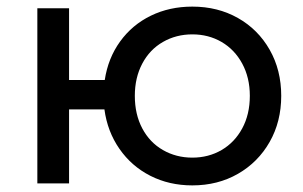

<svg xmlns="http://www.w3.org/2000/svg" viewBox="-20 -555 916 581"><path d="M831 -265Q831 -187 796 -125.5Q761 -64 700 -29Q639 6 562 6Q492 6 435 -23Q378 -52 341.5 -104.5Q305 -157 296 -224H189V0H93V-530H189V-313H297Q307 -379 343.5 -429.5Q380 -480 436.5 -507.5Q493 -535 562 -535Q639 -535 700 -500.5Q761 -466 796 -404.5Q831 -343 831 -265ZM736 -265Q736 -320 713 -362.5Q690 -405 650.5 -428Q611 -451 562 -451Q513 -451 473 -428Q433 -405 410.5 -362.5Q388 -320 388 -265Q388 -209 410.5 -166.5Q433 -124 473 -101Q513 -78 562 -78Q611 -78 650.5 -101Q690 -124 713 -166.5Q736 -209 736 -265Z"/></svg>

Font: CMG Sans Medium
Style: Regular
Weight: 500
Designer: Julieta Ulanovsky
Foundry: Julieta Ulanovsky
Version: Version 7.200